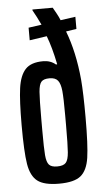

<svg xmlns="http://www.w3.org/2000/svg" viewBox="-54 -778 437 820"><g transform="rotate(-5 164.5 -367.5)"><path d="M28 -254Q28 -360 35.5 -413.5Q43 -467 67 -493Q91 -519 143 -519Q175 -519 197 -500L202 -501Q187 -575 168 -624L94 -613V-667L150 -675Q132 -713 117 -739V-743H204Q208 -736 217.5 -719Q227 -702 233 -687L297 -696V-644L252 -637Q287 -546 298 -427Q303 -368 303 -264Q303 -145 295 -91.5Q287 -38 259 -15Q231 8 166 8Q102 8 73.5 -14Q45 -36 36.5 -88Q28 -140 28 -254ZM217 -237V-281Q217 -354 214 -385Q211 -416 200 -430Q189 -444 164 -444Q139 -444 129 -433Q119 -422 116.5 -390Q114 -358 114 -273V-223Q114 -148 116.5 -118.5Q119 -89 129 -77.5Q139 -66 164 -66Q191 -66 201.5 -78Q212 -90 214.5 -122Q217 -154 217 -237Z"/></g></svg>

Font: Saira Ultra Condensed SemiBold
Style: Regular
Weight: 600
Width: 1
Designer: Hector Gatti with collaboration of the Omnibus-Type team
Foundry: Omnibus-Type
Version: Version 1.001; ttfautohint (v1.8)